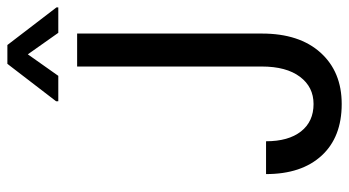

<svg xmlns="http://www.w3.org/2000/svg" viewBox="-234 -707 951 523"><g transform="rotate(-90 241.5 -445.5)"><path d="M321.8 -710.9H411.6V-207.5Q411.6 -105.5 359.6 -47.9Q307.6 9.8 219.7 9.8Q129.4 9.8 79.1 -44.9Q28.8 -99.6 28.8 -196.3H118.2Q118.2 -135.3 145 -101.1Q171.9 -66.9 219.7 -66.9Q266.1 -66.9 293.9 -104Q321.8 -141.1 321.8 -208ZM482.9 -767.1V-762.2H413.6L355 -845.2L296.4 -762.2H227.1V-768.1L329.1 -900.9H380.4Z"/></g></svg>

Font: Roboto Condensed
Style: Regular
Weight: 400
Designer: Google
Version: Version 2.001047; 2015